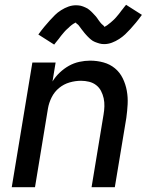

<svg xmlns="http://www.w3.org/2000/svg" viewBox="-20 -781 640 801"><path d="M29 0 115 -520H212L199 -441Q211 -461 229 -478Q247 -495 267.5 -506.5Q288 -518 311 -523Q334 -528 356 -528Q385 -528 412 -520.5Q439 -513 459.5 -496Q480 -479 492 -454.5Q504 -430 509 -402.5Q514 -375 512.5 -346.5Q511 -318 507 -289L459 0H362L412 -303Q415 -320 415.5 -337.5Q416 -355 412.5 -371Q409 -387 401.5 -401.5Q394 -416 381 -426Q368 -436 351.5 -440Q335 -444 318 -444Q294 -444 270 -437Q246 -430 226.5 -414Q207 -398 195.5 -375Q184 -352 180 -328L126 0ZM206 -595 140 -637Q153 -655 165 -669.5Q177 -684 188 -696Q199 -708 209.5 -718.5Q220 -729 235 -738.5Q250 -748 265.5 -753.5Q281 -759 297 -759Q302 -759 307 -758.5Q312 -758 317 -757Q322 -756 326.5 -754Q331 -752 336 -750Q341 -748 345 -745.5Q349 -743 352.5 -740Q356 -737 360 -733.5Q364 -730 367 -726.5Q370 -723 373.5 -719.5Q377 -716 380 -712.5Q383 -709 385 -706Q387 -703 390.5 -698Q394 -693 397.5 -688.5Q401 -684 404 -681Q407 -678 411 -675Q415 -672 414 -669Q415 -669 419.5 -671Q424 -673 427 -675.5Q430 -678 434.5 -681.5Q439 -685 441 -686.5Q443 -688 445 -690Q447 -692 449.5 -694Q452 -696 454.5 -698.5Q457 -701 459.5 -703.5Q462 -706 464.5 -709Q467 -712 469.5 -715Q472 -718 475 -721.5Q478 -725 480.5 -728.5Q483 -732 486 -736Q489 -740 492.5 -744Q496 -748 499 -752.5Q502 -757 506 -761L572 -719Q559 -701 547 -686.5Q535 -672 524 -660Q513 -648 502.5 -638Q492 -628 477.5 -618.5Q463 -609 447 -603Q431 -597 415 -597Q410 -597 405 -597.5Q400 -598 395 -599.5Q390 -601 385.5 -602.5Q381 -604 376 -606Q371 -608 367 -610.5Q363 -613 359.5 -616Q356 -619 352 -622.5Q348 -626 345 -629.5Q342 -633 338.5 -636.5Q335 -640 332 -644Q329 -648 327 -650.5Q325 -653 321 -658Q317 -663 314 -667.5Q311 -672 308 -675.5Q305 -679 301 -681.5Q297 -684 297 -687Q296 -687 292 -685Q288 -683 285 -681Q282 -679 277.5 -675.5Q273 -672 271 -670Q269 -668 267 -666Q265 -664 262.5 -662Q260 -660 257.5 -657.5Q255 -655 252.5 -652.5Q250 -650 247.5 -647Q245 -644 242.5 -641Q240 -638 237 -634.5Q234 -631 231.5 -627.5Q229 -624 226 -620Q223 -616 219.5 -612Q216 -608 213 -604Q210 -600 206 -595Z"/></svg>

Font: Iosevka Aile Medium Oblique
Style: Regular
Weight: 500
Italic angle: -9°
Designer: Belleve Invis
Foundry: Belleve Invis
Version: Version 31.1.0; ttfautohint (v1.8.4)